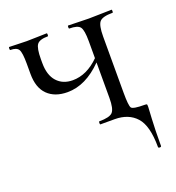

<svg xmlns="http://www.w3.org/2000/svg" viewBox="-105 -471 655 713"><g transform="rotate(-20 222.5 -115.0)"><path d="M408 -12Q416 -12 417 -10.5Q418 -9 418 0Q418 2 415.5 45Q413 88 413 152Q413 156 407 156Q401 156 401 152Q401 68 370.5 34Q340 0 285 0H229Q227 0 227 -6Q227 -12 229 -12Q270 -12 282 -25Q294 -38 294 -81V-221Q228 -154 156 -154Q106 -154 77.5 -182Q49 -210 49 -265V-305Q49 -349 41.5 -361.5Q34 -374 9 -374Q7 -374 7 -380Q7 -386 9 -386Q18 -386 41.5 -385Q65 -384 78 -384Q93 -384 120 -385Q147 -386 157 -386Q159 -386 159 -380Q159 -374 157 -374Q124 -374 114 -360Q104 -346 104 -303V-288Q104 -240 127 -214.5Q150 -189 189 -189Q245 -189 294 -238V-305Q294 -349 284.5 -361.5Q275 -374 242 -374Q240 -374 240 -380Q240 -386 242 -386Q252 -386 280 -385Q308 -384 323 -384Q340 -384 371 -385Q402 -386 413 -386Q415 -386 415 -380Q415 -374 413 -374Q373 -374 361.5 -360.5Q350 -347 350 -303V-81Q350 -29 356.5 -20.5Q363 -12 408 -12Z"/></g></svg>

Font: Cormorant Infant
Style: Regular
Weight: 400
Designer: Christian Thalmann (Catharsis Fonts)
Version: Version 1.000;PS 002.000;hotconv 1.0.88;makeotf.lib2.5.64775